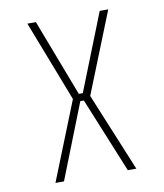

<svg xmlns="http://www.w3.org/2000/svg" viewBox="-80 -766 710 831"><g transform="rotate(-10 275.0 -350.0)"><path d="M96.5 0 234 -344.5 96.5 -700H134L263 -362H280.5L414.5 -700H452L310 -344.5L452 0H414.5L279.5 -330H264L134 0Z"/></g></svg>

Font: Trispace SemiCondensed Thin
Style: Regular
Weight: 100
Width: 4
Designer: Tyler Finck
Foundry: Etcetera Type Company
Version: Version 1.210; ttfautohint (v1.8.3)